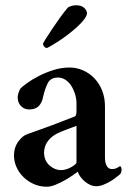

<svg xmlns="http://www.w3.org/2000/svg" viewBox="-20 -700 493 728"><path d="M211 -55Q222 -55 232.5 -58.5Q243 -62 251.5 -67Q260 -72 265 -76.5Q270 -81 270 -84V-223Q253 -216 230.5 -208Q208 -200 193 -192Q170 -179 158.5 -160.5Q147 -142 147 -120Q148 -90 168 -72.5Q188 -55 211 -55ZM158 8Q131 8 108.5 -2Q86 -12 69 -28.5Q52 -45 42.5 -66.5Q33 -88 33 -111Q33 -141 49.5 -163.5Q66 -186 85 -192Q102 -198 126 -206.5Q150 -215 175.5 -224.5Q201 -234 225 -243.5Q249 -253 265 -259Q268 -261 269 -267Q270 -273 270 -281V-308Q270 -326 264.5 -343.5Q259 -361 250 -375Q241 -389 228 -397.5Q215 -406 200 -406Q172 -406 161 -384.5Q150 -363 143 -331Q139 -310 126.5 -297.5Q114 -285 91 -285Q72 -285 59.5 -298Q47 -311 47 -331Q47 -338 50 -347.5Q53 -357 58 -365Q65 -372 83.5 -385.5Q102 -399 127.5 -412Q153 -425 183 -434.5Q213 -444 244 -444Q271 -444 295.5 -433Q320 -422 338.5 -402.5Q357 -383 367.5 -356Q378 -329 378 -297V-102Q378 -82 385 -70.5Q392 -59 404 -59Q416 -59 424 -63.5Q432 -68 435 -70Q438 -69 439.5 -65Q441 -61 441 -57Q441 -48 436 -40Q431 -36 421 -28Q411 -20 398.5 -12.5Q386 -5 372 0.5Q358 6 345 6Q333 6 322 1Q311 -4 301.5 -12Q292 -20 285 -29.5Q278 -39 275 -49Q271 -46 257.5 -36.5Q244 -27 226.5 -17Q209 -7 190.5 0.5Q172 8 158 8ZM268 -680Q281 -680 289 -676.5Q297 -673 301.5 -668Q306 -663 308 -658Q310 -653 310 -651Q310 -641 299.5 -627Q289 -613 272.5 -598Q256 -583 237 -568.5Q218 -554 201 -543Q184 -532 171.5 -525Q159 -518 157 -518Q152 -518 147.5 -523.5Q143 -529 143 -534Q143 -536 153 -552Q163 -568 177 -589Q191 -610 207.5 -633Q224 -656 237 -671Q239 -673 248 -676.5Q257 -680 268 -680Z"/></svg>

Font: Vermiglione SemiBold
Style: Regular
Weight: 600
Version: Version 1.000